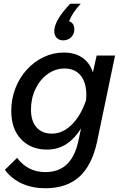

<svg xmlns="http://www.w3.org/2000/svg" viewBox="-20 -793 652 1023"><path d="M6 112 71 48Q128 124 222 124Q362 124 397 -40L412 -109Q378 -54 333 -25Q288 4 230 4Q145 4 92.5 -51Q40 -106 40 -202Q40 -266 62 -322.5Q84 -379 122.5 -421.5Q161 -464 212 -488.5Q263 -513 320 -513Q379 -513 419 -485.5Q459 -458 475 -407L495 -497H593L497 -37Q470 88 402.5 149Q335 210 222 210Q153 210 98 185.5Q43 161 6 112ZM145 -209Q145 -148 174.5 -114.5Q204 -81 257 -81Q313 -81 361.5 -128Q410 -175 439 -260Q440 -273 440 -286Q440 -354 409.5 -391Q379 -428 324 -428Q275 -428 234 -398.5Q193 -369 169 -319Q145 -269 145 -209ZM376 -637Q376 -611 359 -594.5Q342 -578 316 -578Q295 -578 282 -591.5Q269 -605 269 -626Q269 -684 354 -773H410Q365 -724 348 -680Q376 -670 376 -637Z"/></svg>

Font: Wix Madefor Text Medium
Style: Italic
Weight: 500
Italic angle: -12°
Designer: Dalton Maag Ltd
Foundry: Dalton Maag Ltd
Version: Version 3.100